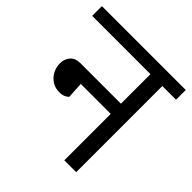

<svg xmlns="http://www.w3.org/2000/svg" viewBox="-180 -761 892 892"><g transform="rotate(45 265.5 -315.0)"><path d="M373 -372V-566H-10V-630H541V-566H451V0H373V-305H176L181 -225Q177 -220 165 -213.5Q153 -207 133 -207Q93 -207 66.5 -235.5Q40 -264 40 -306Q40 -332 56.5 -352Q73 -372 108 -372Z"/></g></svg>

Font: Ek Mukta
Style: Regular
Weight: 400
Designer: Girish Dalvi and Yashodeep Gholap
Foundry: Ek Type
Version: Version 2.538;PS 1.001;hotconv 16.6.51;makeotf.lib2.5.65220;